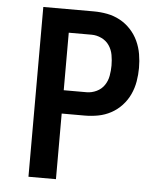

<svg xmlns="http://www.w3.org/2000/svg" viewBox="-53 -781 705 828"><g transform="rotate(5 300.0 -367.5)"><path d="M101 0V-735H319Q349 -735 378 -729.5Q407 -724 433 -710Q459 -696 479.5 -674Q500 -652 512.5 -625Q525 -598 530 -568.5Q535 -539 535 -509Q535 -480 530 -450.5Q525 -421 512.5 -394Q500 -367 479.5 -345Q459 -323 433 -309Q407 -295 378 -289.5Q349 -284 319 -284H220V0ZM319 -385Q341 -385 362 -395Q383 -405 395.5 -423.5Q408 -442 412 -464.5Q416 -487 416 -509Q416 -532 412 -554.5Q408 -577 395.5 -595.5Q383 -614 362 -624Q341 -634 319 -634H220V-385Z"/></g></svg>

Font: Iosevka Extended
Style: Bold
Weight: 700
Width: 7
Monospace: yes
Designer: Belleve Invis
Foundry: Belleve Invis
Version: Version 32.5.0; ttfautohint (v1.8.4)